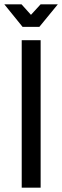

<svg xmlns="http://www.w3.org/2000/svg" viewBox="-31 -873 289 893"><path d="M70 0V-686H158V0ZM74 -748 -11 -853H69L113 -804L158 -853H238L152 -748Z"/></svg>

Font: Archivo Narrow
Style: Regular
Weight: 400
Designer: Hector Gatti
Foundry: Omnibus-Type
Version: Version 3.002